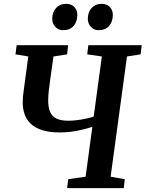

<svg xmlns="http://www.w3.org/2000/svg" viewBox="-20 -978 756 998"><path d="M329 0 334.5 -46.5 425 -59.5 460 -318.5Q435 -310.5 406.5 -303.8Q378 -297 349 -293.2Q320 -289.5 291.5 -289.5Q236.5 -289.5 199.2 -301.5Q162 -313.5 139.8 -334.8Q117.5 -356 107.8 -384.5Q98 -413 98 -446.5Q98 -461.5 99.5 -477.2Q101 -493 103 -506L127 -684.5L60.5 -695.5L66.5 -743H334L329 -695.5L258 -684.5L242 -571.5Q237.5 -540.5 234 -510Q230.5 -479.5 230.5 -455.5Q230.5 -420.5 240.2 -397Q250 -373.5 273 -362Q296 -350.5 335 -350.5Q356 -350.5 380.5 -353.5Q405 -356.5 428 -361.5Q451 -366.5 467 -372L509.5 -684.5L433.5 -695.5L439 -743H716.5L711 -695.5L640 -684.5L555 -59.5L628.5 -46.5L623.5 0ZM307.5 -821Q283.5 -821 267.2 -838.8Q251 -856.5 251.5 -882.5Q252.5 -916.5 272.2 -937.2Q292 -958 322.5 -958Q352 -958 367.2 -941Q382.5 -924 382 -899Q381.5 -864.5 362.2 -842.8Q343 -821 307.5 -821ZM492.5 -821Q468 -821 452 -838.8Q436 -856.5 436.5 -882.5Q437.5 -916.5 457 -937.2Q476.5 -958 507 -958Q536 -958 551.5 -941Q567 -924 566.5 -899Q566 -864.5 546.8 -842.8Q527.5 -821 492.5 -821Z"/></svg>

Font: Merriweather SemiBold
Style: Italic
Weight: 600
Italic angle: -7.8°
Version: Version 2.101